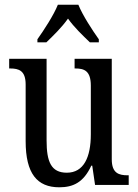

<svg xmlns="http://www.w3.org/2000/svg" viewBox="-20 -786 588 816"><path d="M139 -619V-606H177C208 -636 243 -670 269 -707C295 -670 331 -636 362 -606H400V-619C373 -657 331 -721 313 -766H226C208 -721 166 -657 139 -619ZM232 10C290 10 335 -10 368 -82H372L384 0H527V-41H523C486 -41 455 -49 455 -109V-536H297V-495H300C337 -495 366 -486 366 -422V-215C366 -118 336 -52 264 -52C197 -52 178 -99 178 -189V-536H19V-495H23C60 -495 89 -486 89 -427V-186C89 -48 138 10 232 10Z"/></svg>

Font: Noto Serif Ethiopic Cn
Style: Regular
Weight: 400
Width: 3
Designer: Monotype Design Team
Foundry: Monotype Imaging Inc.
Version: Version 2.102